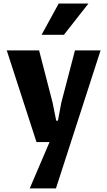

<svg xmlns="http://www.w3.org/2000/svg" viewBox="-20 -802 606 1084"><path d="M18.1 -517.6H200.7L276.9 -222.7L297.4 -120.6H307.1L326.2 -222.7L403.3 -517.6H547.9L295.9 261.7H147.9L259.8 0H186ZM214.8 -605.5 311.5 -782.2H479.5L340.8 -605.5Z"/></svg>

Font: Proza Libre
Style: Bold
Weight: 700
Designer: Jasper de Waard
Foundry: Jasper de Waard
Version: Version 1.000; ttfautohint (v1.4.1.8-43bc)